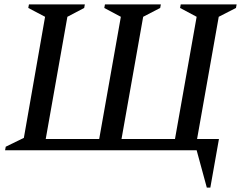

<svg xmlns="http://www.w3.org/2000/svg" viewBox="-20 -680 1110 869"><path d="M364 -660 361 -644 285 -604 187 -51H429L527 -604L452 -644L455 -660H708L705 -644L628 -604L530 -51H772L870 -604L795 -644L798 -660H1051L1048 -644L970 -604L872 -51H971L932 169H916L870 0H3L6 -16L88 -56L184 -604L108 -644L111 -660Z"/></svg>

Font: Spectral Medium
Style: Italic
Weight: 500
Italic angle: -10°
Designer: Jean-Baptiste Levee
Foundry: Production Type
Version: Version 2.001